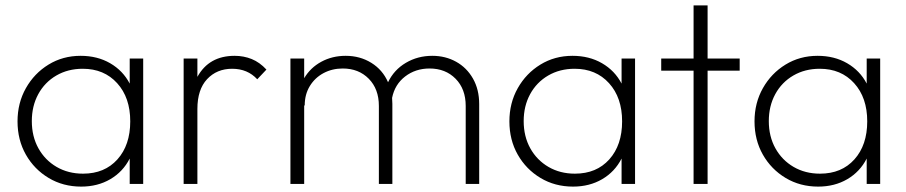

<svg xmlns="http://www.w3.org/2000/svg" viewBox="-20 -682 3359 712"><path d="M281 10Q214 10 160.5 -22Q107 -54 76 -108.5Q45 -163 45 -232Q45 -300 76 -355Q107 -410 160 -442.5Q213 -475 279 -475Q341 -475 388.5 -447.5Q436 -420 461 -372V-465H511V0H461V-94Q436 -45 389 -17.5Q342 10 281 10ZM288 -38Q368 -38 415.5 -91Q463 -144 463 -232Q463 -320 414.5 -373.5Q366 -427 287 -427Q232 -427 189 -402Q146 -377 122 -333Q98 -289 98 -233Q98 -176 122.5 -132Q147 -88 190 -63Q233 -38 288 -38Z M661 0V-465H712V-397Q755 -475 850 -475Q884 -475 913.5 -463Q943 -451 968 -424L934 -388Q898 -427 841 -427Q784 -427 748 -388.5Q712 -350 712 -278V0Z M1057 0V-465H1108V-392Q1131 -431 1171.5 -453Q1212 -475 1262 -475Q1315 -475 1357 -449Q1399 -423 1419 -377Q1441 -423 1485 -449Q1529 -475 1583 -475Q1632 -475 1671.5 -453Q1711 -431 1734 -390.5Q1757 -350 1757 -296V0H1707V-289Q1707 -352 1669.5 -390Q1632 -428 1573 -428Q1521 -428 1482.5 -398.5Q1444 -369 1434 -319Q1435 -308 1435 -297V0H1385V-289Q1385 -352 1347.5 -390Q1310 -428 1251 -428Q1212 -428 1180 -411Q1148 -394 1129 -363Q1110 -332 1110 -291H1108V0Z M2105 10Q2038 10 1984.5 -22Q1931 -54 1900 -108.5Q1869 -163 1869 -232Q1869 -300 1900 -355Q1931 -410 1984 -442.5Q2037 -475 2103 -475Q2165 -475 2212.5 -447.5Q2260 -420 2285 -372V-465H2335V0H2285V-94Q2260 -45 2213 -17.5Q2166 10 2105 10ZM2112 -38Q2192 -38 2239.5 -91Q2287 -144 2287 -232Q2287 -320 2238.5 -373.5Q2190 -427 2111 -427Q2056 -427 2013 -402Q1970 -377 1946 -333Q1922 -289 1922 -233Q1922 -176 1946.5 -132Q1971 -88 2014 -63Q2057 -38 2112 -38Z M2552 0V-420H2432V-465H2552V-662H2604V-465H2723V-420H2604V0Z M3014 10Q2947 10 2893.5 -22Q2840 -54 2809 -108.5Q2778 -163 2778 -232Q2778 -300 2809 -355Q2840 -410 2893 -442.5Q2946 -475 3012 -475Q3074 -475 3121.5 -447.5Q3169 -420 3194 -372V-465H3244V0H3194V-94Q3169 -45 3122 -17.5Q3075 10 3014 10ZM3021 -38Q3101 -38 3148.5 -91Q3196 -144 3196 -232Q3196 -320 3147.5 -373.5Q3099 -427 3020 -427Q2965 -427 2922 -402Q2879 -377 2855 -333Q2831 -289 2831 -233Q2831 -176 2855.5 -132Q2880 -88 2923 -63Q2966 -38 3021 -38Z"/></svg>

Font: Outfit Extra Light
Style: Regular
Weight: 200
Designer: Rodrigo Fuenzalida
Foundry: fragTYPE
Version: Version 1.000